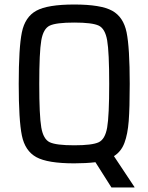

<svg xmlns="http://www.w3.org/2000/svg" viewBox="-20 -716 658 851"><path d="M576 113V115H474L403 3Q360 8 309 8Q191 8 141 -19.5Q91 -47 77 -115Q63 -183 63 -344Q63 -505 77 -573Q91 -641 141 -668.5Q191 -696 309 -696Q427 -696 477 -668.5Q527 -641 541 -573Q555 -505 555 -344Q555 -238 550.5 -179.5Q546 -121 531.5 -82.5Q517 -44 485 -24ZM309 -72Q389 -72 417.5 -85.5Q446 -99 455 -151Q464 -203 464 -344Q464 -485 455 -537Q446 -589 417.5 -602.5Q389 -616 309 -616Q229 -616 200.5 -602.5Q172 -589 163 -537Q154 -485 154 -344Q154 -203 163 -151Q172 -99 200.5 -85.5Q229 -72 309 -72Z"/></svg>

Font: Saira Semi Condensed
Style: Regular
Weight: 400
Width: 4
Designer: Hector Gatti with collaboration of the Omnibus-Type team
Foundry: Omnibus-Type
Version: Version 1.001; ttfautohint (v1.8)